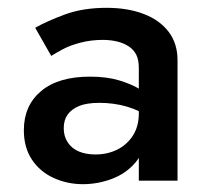

<svg xmlns="http://www.w3.org/2000/svg" viewBox="-20 -476 506 491"><path d="M143 -148Q143 -169 153 -183Q163 -197 182.5 -205Q202 -213 234 -213Q271 -213 304 -203.5Q337 -194 366 -174V-225Q357 -236 336.5 -248.5Q316 -261 284.5 -270.5Q253 -280 210 -280Q129 -280 85 -243Q41 -206 41 -143Q41 -99 61.5 -68Q82 -37 117 -21Q152 -5 192 -5Q230 -5 266 -18.5Q302 -32 326 -60Q350 -88 350 -130L335 -186Q335 -153 320 -129.5Q305 -106 280 -93.5Q255 -81 224 -81Q200 -81 182 -88.5Q164 -96 153.5 -111.5Q143 -127 143 -148ZM111 -333Q122 -340 140.5 -350Q159 -360 186 -367Q213 -374 243 -374Q262 -374 279 -370Q296 -366 309 -357.5Q322 -349 328.5 -336Q335 -323 335 -302V-14H434V-322Q434 -365 411 -395Q388 -425 347 -440.5Q306 -456 253 -456Q192 -456 146 -439Q100 -422 70 -405Z"/></svg>

Font: SpinnyJost
Style: Regular
Weight: 500
Version: Version 3.710